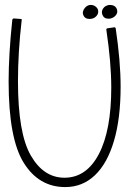

<svg xmlns="http://www.w3.org/2000/svg" viewBox="-20 -759 525 780"><path d="M416 -644 444 -648Q448 -649 450 -644Q470 -510 470 -407Q470 -278 443 -186.5Q416 -95 365.5 -47Q315 1 245 1Q138 1 76.5 -97.5Q15 -196 15 -428Q15 -537 30 -679Q32 -684 36 -684L64 -682Q70 -682 68 -676Q53 -546 53 -429Q53 -218 105 -127.5Q157 -37 242 -37Q331 -37 381.5 -133Q432 -229 432 -403Q432 -504 412 -638Q411 -642 416 -644ZM427 -739Q420 -739 416 -737Q406 -734 400 -726Q394 -718 394 -708Q394 -705 396 -699Q402 -683 421 -683Q429 -683 433 -685Q445 -689 452 -699Q459 -709 455 -721Q452 -730 444.5 -734.5Q437 -739 427 -739ZM349 -739Q344 -739 338 -737Q327 -732 320.5 -720.5Q314 -709 318 -699Q324 -682 344 -682Q361 -682 371.5 -693.5Q382 -705 378 -720Q374 -729 366 -734Q358 -739 349 -739Z"/></svg>

Font: Vibes
Style: Regular
Weight: 400
Designer: AbdElmomen Kadhim
Version: Version 1.100